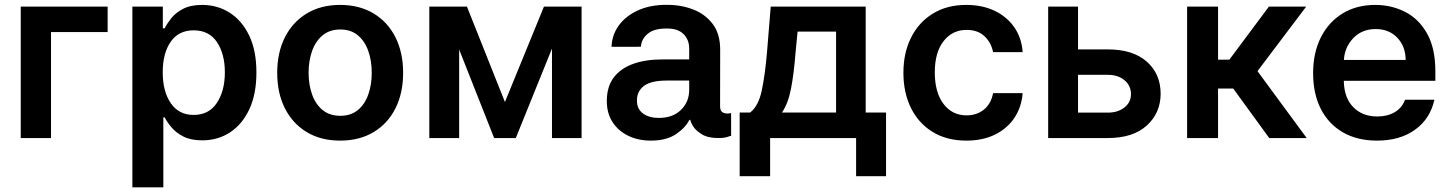

<svg xmlns="http://www.w3.org/2000/svg" viewBox="-20 -573 6021 797"><path d="M426.8 -545.5V-440H191.8V0H66.1V-545.5Z M529.5 204.5V-545.5H655.9V-455.3H663.4Q673.3 -475.1 691.2 -497.7Q709.2 -520.2 740.2 -536.4Q771.3 -552.6 819.2 -552.6Q882.5 -552.6 933.4 -520.2Q984.4 -487.9 1014.4 -425.4Q1044.4 -362.9 1044.4 -272Q1044.4 -182.2 1014.9 -119.3Q985.4 -56.5 934.7 -23.4Q883.9 9.6 819.6 9.6Q772.7 9.6 741.8 -6Q710.9 -21.7 692.3 -43.9Q673.7 -66.1 663.4 -85.9H658V204.5ZM655.5 -272.7Q655.5 -193.5 688.9 -144.7Q722.3 -95.9 783.7 -95.9Q847.3 -95.9 880.3 -146Q913.4 -196 913.4 -272.7Q913.4 -349.1 880.7 -398.1Q848 -447.1 783.7 -447.1Q721.6 -447.1 688.6 -399.7Q655.5 -352.3 655.5 -272.7Z M1392 10.7Q1312.1 10.7 1253.6 -24.5Q1195 -59.7 1162.8 -123Q1130.7 -186.4 1130.7 -270.6Q1130.7 -355.1 1162.8 -418.5Q1195 -481.9 1253.6 -517.2Q1312.1 -552.6 1392 -552.6Q1471.9 -552.6 1530.7 -517.2Q1589.5 -481.9 1621.4 -418.5Q1653.4 -355.1 1653.4 -270.6Q1653.4 -186.4 1621.4 -123Q1589.5 -59.7 1530.7 -24.5Q1471.9 10.7 1392 10.7ZM1392.8 -92.3Q1436.4 -92.3 1465.4 -116.1Q1494.3 -139.9 1508.7 -180.6Q1523.1 -221.2 1523.1 -271Q1523.1 -321 1508.7 -361.7Q1494.3 -402.3 1465.4 -426.5Q1436.4 -450.6 1392.8 -450.6Q1348.7 -450.6 1319.4 -426.5Q1290.1 -402.3 1275.6 -361.7Q1261 -321 1261 -271Q1261 -221.2 1275.6 -180.6Q1290.1 -139.9 1319.4 -116.1Q1348.7 -92.3 1392.8 -92.3Z M2076 -149.5 2237.9 -545.5H2394.2V0H2271.3V-371.4L2121.1 0H2031.2L1886 -367.5V0H1762.1V-545.5H1918.3Z M2681.5 10.7Q2629.6 10.7 2588.2 -9.2Q2546.9 -29.1 2522.9 -65.9Q2498.9 -102.6 2498.9 -153.4Q2498.9 -214.1 2528.4 -252.3Q2557.9 -290.5 2610.3 -308.6Q2662.6 -326.7 2731.2 -326.3H2840.9V-370.7Q2840.9 -408.7 2816.9 -432Q2793 -455.3 2747.9 -454.5Q2695.7 -455.3 2668.9 -432.9Q2642 -410.5 2640.6 -378.9L2518.5 -378.6Q2520.2 -428.6 2549.2 -468Q2578.1 -507.5 2629.3 -530.4Q2680.4 -553.3 2747.9 -552.9Q2805.8 -553.3 2856.4 -534.1Q2907 -514.9 2938.4 -473.5Q2969.8 -432.2 2969.5 -365.4L2969.1 -130.7Q2969.1 -110.1 2983.3 -104.8Q2997.5 -99.4 3012.8 -103.3H3014.9V-9.2Q3012.4 -9.2 2999.5 -4.6Q2986.5 0 2961.3 0Q2918.7 0 2893.5 -15.4Q2868.3 -30.9 2857.1 -48.8Q2845.9 -66.8 2845.9 -74.6V-75.3H2841.6Q2824.6 -41.9 2785.2 -15.6Q2745.7 10.7 2681.5 10.7ZM2714.5 -83.5Q2772.7 -83.5 2806.8 -116.8Q2840.9 -150.2 2840.9 -200.3V-238.6H2747.9Q2682.9 -238.6 2653.4 -216.6Q2623.9 -194.6 2623.9 -155.9Q2623.9 -120.4 2649.1 -101.9Q2674.4 -83.5 2714.5 -83.5Z M3050.4 158.4V-105.8H3093.8Q3128.6 -132.8 3142.2 -197.8Q3155.9 -262.8 3163.7 -354.4L3179.3 -545.5H3573.5V-105.8H3658V158.4H3533.7V0H3176.8V158.4ZM3225.9 -105.8H3450.6V-441.8H3290.8L3282.3 -354.4Q3275.6 -267.8 3263.7 -205.8Q3251.8 -143.8 3225.9 -105.8Z M3991.5 10.7Q3910.2 10.7 3851.6 -25.2Q3793 -61.1 3761.5 -124.6Q3730.1 -188.2 3730.1 -270.6Q3730.1 -354 3762.1 -417.4Q3794 -480.8 3852.5 -516.7Q3910.9 -552.6 3990.8 -552.6Q4057.5 -552.6 4108.7 -528.2Q4159.8 -503.9 4190.3 -459.9Q4220.9 -415.8 4225.1 -356.5H4102.3Q4094.8 -396 4066.9 -422.4Q4039.1 -448.9 3992.5 -448.9Q3933.2 -448.9 3896.8 -402.2Q3860.4 -355.5 3860.4 -272.7Q3860.4 -189.3 3896.5 -141.7Q3932.5 -94.1 3992.5 -94.1Q4034.8 -94.1 4064.5 -118.3Q4094.1 -142.4 4102.3 -186.4H4225.1Q4220.5 -128.6 4191.1 -84.2Q4161.6 -39.8 4110.8 -14.6Q4060 10.7 3991.5 10.7Z M4454.9 -367.9H4578.8Q4682.9 -367.9 4740.2 -317.3Q4797.6 -266.7 4797.9 -183.9Q4797.6 -103.7 4740.2 -51.8Q4682.9 0 4578.8 0H4331V-545.5H4454.9ZM4454.9 -262.4V-105.5H4578.8Q4620.7 -105.5 4647.7 -127Q4674.7 -148.4 4674.7 -182.2Q4674.7 -217.7 4647.7 -240.1Q4620.7 -262.4 4578.8 -262.4Z M4907.7 0V-545.5H5036.2V-325.3H5083.1L5247.2 -545.5H5402L5199.9 -277.7L5404.1 0H5248.6L5099.1 -205.6H5036.2V0Z M5695.7 10.7Q5613.6 10.7 5554.2 -23.8Q5494.7 -58.2 5462.7 -121.1Q5430.8 -183.9 5430.8 -269.5Q5430.8 -353.7 5462.7 -417.4Q5494.7 -481.2 5552.7 -516.9Q5610.8 -552.6 5688.9 -552.6Q5756 -552.6 5812.9 -523.6Q5869.7 -494.7 5903.9 -433.8Q5938.2 -372.9 5938.2 -277V-237.6H5558.2Q5559.3 -167.6 5597.1 -128.6Q5634.9 -89.5 5697.4 -89.5Q5739 -89.5 5769.2 -107.1Q5799.4 -124.6 5812.5 -159.1H5934.3Q5916.9 -79.9 5854 -34.6Q5791.2 10.7 5695.7 10.7ZM5558.6 -324.2H5815Q5814.6 -380 5780.4 -416.2Q5746.1 -452.4 5690.7 -452.4Q5633.2 -452.4 5597.3 -414.4Q5561.4 -376.4 5558.6 -324.2Z"/></svg>

Font: Inter Zeller Semi Bold
Style: Regular
Weight: 600
Designer: Rasmus Andersson; Joe Bland
Foundry: zeller
Version: Version 3.015;git-dec3a8cb1